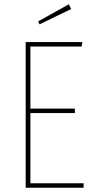

<svg xmlns="http://www.w3.org/2000/svg" viewBox="-20 -878 447 898"><path d="M301.8 -857.9 313 -835.9 165 -764.2 158.2 -777.8ZM365.2 -681.2 361.8 -660.2H122.1V-370.1H330.1V-349.1H122.1V-21H371.1V0H100.1V-681.2Z"/></svg>

Font: Fira Sans Compressed Thin
Style: Regular
Weight: 100
Width: 1
Designer: Carrois Corporate & Edenspiekermann AG
Foundry: Carrois Corporate GbR & Edenspiekermann AG
Version: Version 4.203;PS 004.203;hotconv 1.0.88;makeotf.lib2.5.64775